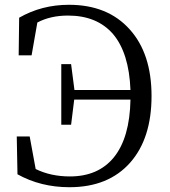

<svg xmlns="http://www.w3.org/2000/svg" viewBox="-20 -766 709 802"><path d="M270 16Q150 16 53 -38L50 -196H104L129 -60Q192 -29 272 -29Q390 -29 455 -108Q522 -190 525 -350H290L277 -245H236V-498H277L291 -390H525Q519 -545 452 -624Q385 -701 264 -701Q191 -701 136 -672L112 -535H58L60 -692Q154 -746 268 -746Q430 -746 522 -643Q613 -542 613 -365Q613 -188 524 -87Q433 16 270 16Z"/></svg>

Font: GenRyuMin TW R
Style: Regular
Weight: 400
Version: Version 1.501;PS 1;hotconv 16.6.51;makeotf.lib2.5.65220